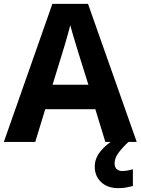

<svg xmlns="http://www.w3.org/2000/svg" viewBox="-20 -737 730 997"><path d="M527 0 475 -170H215L163 0H0L252 -717H437L690 0ZM387 -463Q382 -480 374 -506Q366 -532 358 -559Q350 -586 345 -606Q340 -586 331.5 -556.5Q323 -527 315.5 -500.5Q308 -474 304 -463L253 -297H439ZM575 111Q575 131 586 141Q597 151 614 151Q630 151 645 148Q660 145 670 142V229Q654 233 636 236.5Q618 240 594 240Q538 240 505 208.5Q472 177 472 128Q472 84 504 46Q536 8 582 -17L647 0Q613 32 594 58.5Q575 85 575 111Z"/></svg>

Font: Noto Sans Kannada
Style: Bold
Weight: 700
Designer: Jelle Bosma - Monotype Design Team
Foundry: Monotype Imaging Inc.
Version: Version 2.005; ttfautohint (v1.8.4.7-5d5b)